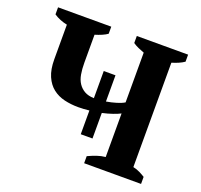

<svg xmlns="http://www.w3.org/2000/svg" viewBox="-117 -793 967 924"><g transform="rotate(20 367.0 -331.0)"><path d="M340.3 -247.1Q313 -243.7 284.2 -243.7Q246.6 -243.7 212.6 -251.7Q178.7 -259.8 153.1 -279.8Q127.4 -299.8 112.3 -334.5Q97.2 -369.1 97.2 -421.4V-598.1Q79.1 -601.6 61 -608.9Q43 -616.2 28.8 -626V-662.1H301.3V-626Q291 -618.2 273.9 -610.8Q256.8 -603.5 238.8 -598.1V-454.6Q238.8 -422.4 243.4 -396Q248 -369.6 260.3 -351.3Q272.5 -333 291.7 -322Q311 -311 340.3 -310.1V-449.2H400.4V-314.9Q426.8 -319.3 451.2 -326.7Q475.6 -334 490.7 -343.3V-598.1Q475.6 -603.5 460.2 -610.4Q444.8 -617.2 432.1 -626V-662.1H694.8V-626Q682.1 -617.2 666.3 -610.4Q650.4 -603.5 632.3 -598.1V-63.5Q651.4 -59.6 667.2 -51.5Q683.1 -43.5 694.8 -36.1V0H403.3V-36.1Q425.3 -46.4 447 -54Q468.8 -61.5 490.7 -63.5V-286.6Q476.1 -278.8 452.6 -270.8Q429.2 -262.7 400.4 -256.3V-125.5H340.3Z"/></g></svg>

Font: PT Astra Serif
Style: Bold
Weight: 700
Designer: A.Korolkova, I. Chaeva
Foundry: ParaType Ltd
Version: Version 1.002